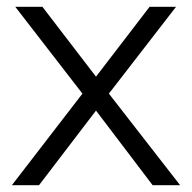

<svg xmlns="http://www.w3.org/2000/svg" viewBox="-20 -546 566 566"><path d="M430 0 263 -220 95 0H15L223 -270L25 -526H105L263 -320L421 -526H499L301 -270L511 0Z"/></svg>

Font: APTA Sans Regular
Style: Regular
Weight: 400
Version: Version 7.200